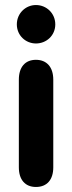

<svg xmlns="http://www.w3.org/2000/svg" viewBox="-20 -736 286 764"><path d="M123 8C167 8 192 -21 192 -70V-419C192 -469 166 -498 123 -498C80 -498 55 -469 55 -419V-70C55 -21 80 8 123 8ZM123 -563C165 -563 200 -595 200 -639C200 -683 165 -716 123 -716C82 -716 47 -683 47 -639C47 -595 82 -563 123 -563Z"/></svg>

Font: SN Pro
Style: Bold
Weight: 700
Designer: Tobias Whetton
Foundry: Supernotes
Version: Version 1.003;Glyphs 3.3 (3324)